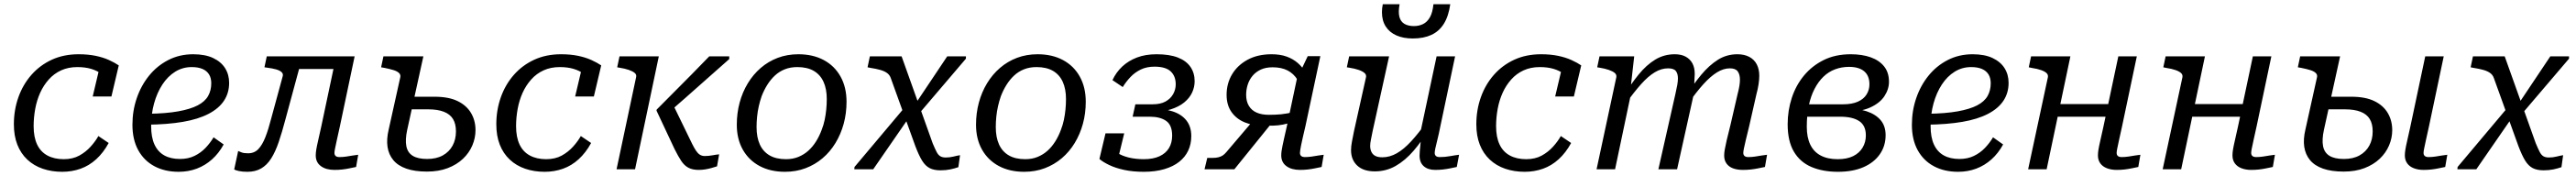

<svg xmlns="http://www.w3.org/2000/svg" viewBox="-20 -805 12253 837"><path d="M283 -48Q326 -48 357 -65Q388 -82 411 -107.5Q434 -133 448 -158L497 -125Q472 -79 438 -48Q404 -17 363 -2.5Q322 12 276 12Q226 12 183.5 -2.5Q141 -17 110 -46Q79 -75 62.5 -117Q46 -159 46 -214Q46 -282 67.5 -342.5Q89 -403 129.5 -449Q170 -495 226.5 -521Q283 -547 354 -547Q399 -547 435 -539.5Q471 -532 498.5 -519.5Q526 -507 545 -494L510 -346H421L452 -477Q464 -475 473 -469Q482 -463 487.5 -455Q493 -447 494.5 -438Q496 -429 493 -421Q481 -439 461.5 -454Q442 -469 413.5 -477.5Q385 -486 348 -486Q305 -486 271 -470.5Q237 -455 212 -427Q187 -399 171 -363.5Q155 -328 147.5 -287Q140 -246 140 -205Q140 -153 156.5 -118Q173 -83 205.5 -65.5Q238 -48 283 -48Z M830 12Q764 12 714.5 -14.5Q665 -41 637.5 -91Q610 -141 610 -212Q610 -278 630.5 -338Q651 -398 689 -445Q727 -492 780.5 -519.5Q834 -547 899 -547Q956 -547 994 -529Q1032 -511 1051 -480.5Q1070 -450 1070 -411Q1070 -363 1045.5 -326Q1021 -289 972 -263.5Q923 -238 850 -225.5Q777 -213 679 -212L685 -264Q770 -265 828 -275.5Q886 -286 920.5 -304Q955 -322 970 -348.5Q985 -375 985 -409Q985 -434 974.5 -451Q964 -468 943.5 -477Q923 -486 892 -486Q849 -486 813.5 -464Q778 -442 752.5 -403Q727 -364 713 -313.5Q699 -263 699 -205Q699 -152 715 -117.5Q731 -83 761.5 -66Q792 -49 836 -49Q875 -49 905 -63.5Q935 -78 957.5 -101.5Q980 -125 996 -152L1044 -118Q1021 -76 988.5 -47Q956 -18 916 -3Q876 12 830 12Z M1270 -241Q1257 -190 1242.5 -153Q1228 -116 1209 -96Q1190 -76 1160 -76Q1140 -76 1128.5 -80.5Q1117 -85 1113 -87L1094 1Q1101 5 1117 8.5Q1133 12 1157 12Q1195 12 1222.5 -4Q1250 -20 1270 -51.5Q1290 -83 1306 -130Q1322 -177 1338 -238L1419 -537H1249L1238 -485L1252 -483Q1276 -480 1293.5 -475Q1311 -470 1319.5 -462Q1328 -454 1325 -443ZM1372 -477H1584L1598 -537H1384ZM1571 -78Q1571 -85 1574 -99.5Q1577 -114 1582.5 -139.5Q1588 -165 1597 -205L1667 -537H1579L1508 -202Q1499 -161 1493 -135Q1487 -109 1484.5 -93.5Q1482 -78 1482 -66Q1482 -33 1506.5 -15Q1531 3 1571 3Q1591 3 1608.5 1Q1626 -1 1642.5 -4.5Q1659 -8 1674 -11L1684 -69Q1673 -68 1658.5 -65.5Q1644 -63 1627.5 -60.5Q1611 -58 1595 -58Q1583 -58 1577 -63Q1571 -68 1571 -78Z M2011 11Q1953 11 1913 -3Q1873 -17 1851 -43.5Q1829 -70 1823.5 -106.5Q1818 -143 1829 -189L1884 -437Q1887 -449 1878.5 -457.5Q1870 -466 1852.5 -471.5Q1835 -477 1810 -482L1793 -485L1804 -537H1994L1917 -187Q1907 -141 1913 -110Q1919 -79 1943.5 -64Q1968 -49 2012 -49Q2056 -49 2086.5 -66Q2117 -83 2133 -112.5Q2149 -142 2149 -180Q2149 -216 2135 -239Q2121 -262 2091.5 -273.5Q2062 -285 2018 -285H1892L1905 -345H2047Q2114 -345 2156.5 -324.5Q2199 -304 2220.5 -268Q2242 -232 2242 -186Q2242 -149 2227 -113.5Q2212 -78 2182.5 -50Q2153 -22 2110 -5.5Q2067 11 2011 11Z M2578 -48Q2621 -48 2652 -65Q2683 -82 2706 -107.5Q2729 -133 2743 -158L2792 -125Q2767 -79 2733 -48Q2699 -17 2658 -2.5Q2617 12 2571 12Q2521 12 2478.5 -2.5Q2436 -17 2405 -46Q2374 -75 2357.5 -117Q2341 -159 2341 -214Q2341 -282 2362.5 -342.5Q2384 -403 2424.5 -449Q2465 -495 2521.5 -521Q2578 -547 2649 -547Q2694 -547 2730 -539.5Q2766 -532 2793.5 -519.5Q2821 -507 2840 -494L2805 -346H2716L2747 -477Q2759 -475 2768 -469Q2777 -463 2782.5 -455Q2788 -447 2789.5 -438Q2791 -429 2788 -421Q2776 -439 2756.5 -454Q2737 -469 2708.5 -477.5Q2680 -486 2643 -486Q2600 -486 2566 -470.5Q2532 -455 2507 -427Q2482 -399 2466 -363.5Q2450 -328 2442.5 -287Q2435 -246 2435 -205Q2435 -153 2451.5 -118Q2468 -83 2500.5 -65.5Q2533 -48 2578 -48Z M3273 -120 3180 -311 3138 -250Q3189 -294 3241 -340Q3293 -386 3345.5 -432.5Q3398 -479 3449 -524V-537H3354Q3313 -495 3271 -452Q3229 -409 3187 -367.5Q3145 -326 3104 -284L3103 -279L3189 -96Q3206 -62 3220.5 -40Q3235 -18 3254.5 -7.5Q3274 3 3304 3Q3320 3 3335 0.5Q3350 -2 3364.5 -6Q3379 -10 3391 -14L3401 -71Q3388 -70 3369.5 -66.5Q3351 -63 3333 -63Q3319 -63 3309 -69.5Q3299 -76 3290.5 -89Q3282 -102 3273 -120ZM2913 0H3001L3114 -537H2927L2916 -485L2927 -483Q2953 -479 2971.5 -472.5Q2990 -466 2999.5 -458Q3009 -450 3006 -438Z M3889 -188Q3898 -211 3903 -235Q3908 -259 3910.5 -284Q3913 -309 3913 -334Q3913 -382 3897.5 -416Q3882 -450 3851 -468Q3820 -486 3773 -486Q3740 -486 3713.5 -475.5Q3687 -465 3666.5 -446Q3646 -427 3630 -401.5Q3614 -376 3603 -347Q3595 -324 3589.5 -299.5Q3584 -275 3581.5 -250Q3579 -225 3579 -201Q3579 -152 3594.5 -118Q3610 -84 3641 -66Q3672 -48 3719 -48Q3752 -48 3778.5 -59Q3805 -70 3825.5 -88.5Q3846 -107 3862 -132.5Q3878 -158 3889 -188ZM3485 -212Q3485 -267 3498.5 -317Q3512 -367 3537.5 -409Q3563 -451 3599 -482Q3635 -513 3680 -530Q3725 -547 3778 -547Q3847 -547 3898.5 -519.5Q3950 -492 3978.5 -441Q4007 -390 4007 -321Q4007 -266 3993.5 -216.5Q3980 -167 3954.5 -125Q3929 -83 3893 -52.5Q3857 -22 3812 -5Q3767 12 3714 12Q3645 12 3593.5 -15.5Q3542 -43 3513.5 -93.5Q3485 -144 3485 -212Z M4348 -260 4334 -310 4486 -537H4575V-526ZM4044 0 4045 -11 4285 -296 4302 -243 4134 0ZM4454 5Q4423 5 4402.5 -5.5Q4382 -16 4366.5 -41Q4351 -66 4334 -111L4217 -435Q4212 -449 4199.5 -458Q4187 -467 4167.5 -472.5Q4148 -478 4122 -482L4107 -485L4118 -537H4269L4417 -123Q4428 -97 4435.5 -82.5Q4443 -68 4453 -62Q4463 -56 4479 -56Q4498 -56 4516 -60.5Q4534 -65 4547 -67L4539 -10Q4522 -4 4501 0.5Q4480 5 4454 5Z M5027 -188Q5036 -211 5041 -235Q5046 -259 5048.5 -284Q5051 -309 5051 -334Q5051 -382 5035.5 -416Q5020 -450 4989 -468Q4958 -486 4911 -486Q4878 -486 4851.5 -475.5Q4825 -465 4804.5 -446Q4784 -427 4768 -401.5Q4752 -376 4741 -347Q4733 -324 4727.5 -299.5Q4722 -275 4719.5 -250Q4717 -225 4717 -201Q4717 -152 4732.5 -118Q4748 -84 4779 -66Q4810 -48 4857 -48Q4890 -48 4916.5 -59Q4943 -70 4963.5 -88.5Q4984 -107 5000 -132.5Q5016 -158 5027 -188ZM4623 -212Q4623 -267 4636.5 -317Q4650 -367 4675.5 -409Q4701 -451 4737 -482Q4773 -513 4818 -530Q4863 -547 4916 -547Q4985 -547 5036.5 -519.5Q5088 -492 5116.5 -441Q5145 -390 5145 -321Q5145 -266 5131.5 -216.5Q5118 -167 5092.5 -125Q5067 -83 5031 -52.5Q4995 -22 4950 -5Q4905 12 4852 12Q4783 12 4731.5 -15.5Q4680 -43 4651.5 -93.5Q4623 -144 4623 -212Z M5472 -488Q5435 -488 5407 -474.5Q5379 -461 5358 -439Q5337 -417 5321 -391L5272 -424Q5290 -462 5319 -489Q5348 -516 5388.5 -531.5Q5429 -547 5482 -547Q5543 -547 5583 -531.5Q5623 -516 5643 -487Q5663 -458 5663 -419Q5663 -391 5651 -365Q5639 -339 5613.5 -318Q5588 -297 5548 -284.5Q5508 -272 5451 -272L5491 -298L5486 -264L5459 -289Q5515 -289 5557.5 -275.5Q5600 -262 5623.5 -232.5Q5647 -203 5647 -158Q5647 -120 5632.5 -89Q5618 -58 5589.5 -35.5Q5561 -13 5518.5 -0.5Q5476 12 5421 12Q5369 12 5327.5 3Q5286 -6 5256 -20.5Q5226 -35 5210 -49L5239 -171H5328L5299 -52Q5288 -52 5278.5 -61.5Q5269 -71 5265 -84.5Q5261 -98 5266 -111Q5274 -92 5295.5 -78Q5317 -64 5349 -56Q5381 -48 5421 -48Q5466 -48 5496 -62Q5526 -76 5541 -101Q5556 -126 5556 -160Q5556 -210 5527.5 -230Q5499 -250 5449 -250H5368L5381 -309H5463Q5500 -309 5524 -322Q5548 -335 5560.5 -357Q5573 -379 5573 -404Q5573 -443 5549 -465.5Q5525 -488 5472 -488Z M5953 -245 6038 -230 5852 0H5710L5723 -54H5747Q5764 -54 5776 -57Q5788 -60 5797 -66Q5806 -72 5815 -83ZM6214 -404 6180 -356Q6170 -397 6152 -426Q6134 -455 6105 -470Q6076 -485 6034 -485Q6001 -485 5977.5 -474Q5954 -463 5938.5 -444.5Q5923 -426 5915.5 -402.5Q5908 -379 5908 -354Q5908 -323 5921 -301.5Q5934 -280 5958 -269.5Q5982 -259 6016 -259Q6048 -259 6074 -261.5Q6100 -264 6139 -273L6129 -225Q6106 -217 6083 -212.5Q6060 -208 6036.5 -207.5Q6013 -207 5988 -207Q5941 -207 5901.5 -223Q5862 -239 5838.5 -272Q5815 -305 5815 -354Q5815 -408 5841 -451.5Q5867 -495 5915 -521Q5963 -547 6029 -547Q6070 -547 6100.5 -536Q6131 -525 6153.5 -505.5Q6176 -486 6190.5 -460.5Q6205 -435 6214 -404ZM6190 -205Q6183 -175 6178 -153.5Q6173 -132 6170 -117Q6167 -102 6165.5 -92.5Q6164 -83 6164 -78Q6164 -68 6170 -63Q6176 -58 6188 -58Q6204 -58 6220.5 -60.5Q6237 -63 6251.5 -65.5Q6266 -68 6277 -69L6267 -11Q6252 -8 6235.5 -4.5Q6219 -1 6201.5 1Q6184 3 6164 3Q6124 3 6099.5 -15Q6075 -33 6075 -66Q6075 -76 6076.5 -86.5Q6078 -97 6081 -112Q6084 -127 6089 -149Q6094 -171 6101 -202L6154 -452L6163 -458L6201 -538H6261Z M6510 -183Q6505 -157 6501.5 -140.5Q6498 -124 6498 -111Q6498 -95 6504 -82.5Q6510 -70 6522.5 -63.5Q6535 -57 6556 -57Q6591 -57 6624.5 -76Q6658 -95 6693 -133Q6728 -171 6767 -226L6781 -196Q6745 -135 6705 -88.5Q6665 -42 6619.5 -16Q6574 10 6520 10Q6466 10 6436.5 -17.5Q6407 -45 6407 -91Q6407 -110 6411.5 -132.5Q6416 -155 6421 -181L6478 -437Q6481 -449 6471.5 -457.5Q6462 -466 6443.5 -472.5Q6425 -479 6399 -483L6387 -485L6398 -537H6588ZM6832 -205Q6824 -165 6817.5 -139.5Q6811 -114 6808 -99.5Q6805 -85 6805 -78Q6805 -68 6811 -63Q6817 -58 6829 -58Q6854 -58 6878.5 -62.5Q6903 -67 6921 -69L6910 -11Q6896 -8 6879 -4.5Q6862 -1 6844.5 1Q6827 3 6807 3Q6773 3 6753 -14.5Q6733 -32 6733 -65Q6733 -73 6734 -86.5Q6735 -100 6737 -118Q6739 -136 6741 -157L6732 -152L6814 -537H6902ZM6701 -622Q6752 -622 6789 -639Q6826 -656 6848.5 -692Q6871 -728 6879 -785H6799Q6795 -745 6782 -722.5Q6769 -700 6749.5 -690.5Q6730 -681 6706 -681Q6679 -681 6661 -691.5Q6643 -702 6637 -725Q6631 -748 6638 -785H6558Q6556 -774 6555 -765.5Q6554 -757 6554 -747Q6554 -707 6572 -679Q6590 -651 6623 -636.5Q6656 -622 6701 -622Z M7240 -48Q7283 -48 7314 -65Q7345 -82 7368 -107.5Q7391 -133 7405 -158L7454 -125Q7429 -79 7395 -48Q7361 -17 7320 -2.5Q7279 12 7233 12Q7183 12 7140.5 -2.5Q7098 -17 7067 -46Q7036 -75 7019.5 -117Q7003 -159 7003 -214Q7003 -282 7024.5 -342.5Q7046 -403 7086.5 -449Q7127 -495 7183.5 -521Q7240 -547 7311 -547Q7356 -547 7392 -539.5Q7428 -532 7455.5 -519.5Q7483 -507 7502 -494L7467 -346H7378L7409 -477Q7421 -475 7430 -469Q7439 -463 7444.5 -455Q7450 -447 7451.5 -438Q7453 -429 7450 -421Q7438 -439 7418.5 -454Q7399 -469 7370.5 -477.5Q7342 -486 7305 -486Q7262 -486 7228 -470.5Q7194 -455 7169 -427Q7144 -399 7128 -363.5Q7112 -328 7104.5 -287Q7097 -246 7097 -205Q7097 -153 7113.5 -118Q7130 -83 7162.5 -65.5Q7195 -48 7240 -48Z M7575 0H7663L7742 -375L7737 -386L7754 -537H7589L7578 -485L7590 -483Q7615 -479 7633.5 -472.5Q7652 -466 7661.5 -458Q7671 -450 7669 -438ZM8301 -205 8335 -355Q8342 -381 8345.5 -403.5Q8349 -426 8349 -445Q8349 -476 8337 -499Q8325 -522 8301.5 -534.5Q8278 -547 8245 -547Q8194 -547 8152.5 -521Q8111 -495 8073 -449.5Q8035 -404 7997 -344L8012 -314Q8050 -368 8083.5 -405Q8117 -442 8148 -461Q8179 -480 8209 -480Q8236 -480 8246.5 -465.5Q8257 -451 8257 -426Q8257 -413 8254.5 -397Q8252 -381 8245 -354L8212 -211Q8200 -165 8194 -138Q8188 -111 8185 -95Q8182 -79 8182 -65Q8182 -43 8193 -27.5Q8204 -12 8224 -4.5Q8244 3 8271 3Q8291 3 8309 1Q8327 -1 8344 -4.5Q8361 -8 8376 -11L8386 -69Q8375 -68 8360.5 -65.5Q8346 -63 8329.5 -60.5Q8313 -58 8297 -58Q8285 -58 8279 -63Q8273 -68 8273 -78Q8273 -85 8276 -99.5Q8279 -114 8285 -139.5Q8291 -165 8301 -205ZM7869 0H7958L8035 -347Q8036 -353 8037.5 -368.5Q8039 -384 8039.5 -401.5Q8040 -419 8041 -433.5Q8042 -448 8042 -453Q8042 -483 8031 -503.5Q8020 -524 7999 -535.5Q7978 -547 7947 -547Q7896 -547 7854 -521.5Q7812 -496 7775 -450.5Q7738 -405 7700 -344L7715 -314Q7754 -368 7787 -405Q7820 -442 7851.5 -461Q7883 -480 7915 -480Q7942 -480 7952 -467.5Q7962 -455 7962 -432Q7962 -419 7959 -401.5Q7956 -384 7950 -358Z M8722 -48Q8766 -48 8795.5 -62.5Q8825 -77 8840.5 -103Q8856 -129 8856 -161Q8856 -208 8824.5 -229Q8793 -250 8734 -250H8552L8563 -309H8748Q8790 -309 8818 -321.5Q8846 -334 8859.5 -356Q8873 -378 8873 -404Q8873 -445 8848 -466Q8823 -487 8776 -487Q8741 -487 8710 -475.5Q8679 -464 8654.5 -440.5Q8630 -417 8612 -382.5Q8594 -348 8584.5 -303Q8575 -258 8575 -202Q8575 -152 8591.5 -117.5Q8608 -83 8641 -65.5Q8674 -48 8722 -48ZM8784 -547Q8838 -547 8879 -532.5Q8920 -518 8943 -489Q8966 -460 8966 -416Q8966 -381 8944.5 -348Q8923 -315 8877 -294Q8831 -273 8756 -273L8789 -299L8784 -265L8757 -290Q8816 -290 8859 -276Q8902 -262 8926 -234Q8950 -206 8950 -162Q8950 -111 8922.5 -71.5Q8895 -32 8844.5 -10Q8794 12 8723 12Q8651 12 8597 -11Q8543 -34 8513.5 -84Q8484 -134 8484 -214Q8484 -279 8503.5 -339Q8523 -399 8561.5 -445.5Q8600 -492 8655.5 -519.5Q8711 -547 8784 -547Z M9295 12Q9229 12 9179.5 -14.5Q9130 -41 9102.5 -91Q9075 -141 9075 -212Q9075 -278 9095.5 -338Q9116 -398 9154 -445Q9192 -492 9245.5 -519.5Q9299 -547 9364 -547Q9421 -547 9459 -529Q9497 -511 9516 -480.5Q9535 -450 9535 -411Q9535 -363 9510.5 -326Q9486 -289 9437 -263.5Q9388 -238 9315 -225.5Q9242 -213 9144 -212L9150 -264Q9235 -265 9293 -275.5Q9351 -286 9385.5 -304Q9420 -322 9435 -348.5Q9450 -375 9450 -409Q9450 -434 9439.5 -451Q9429 -468 9408.5 -477Q9388 -486 9357 -486Q9314 -486 9278.5 -464Q9243 -442 9217.5 -403Q9192 -364 9178 -313.5Q9164 -263 9164 -205Q9164 -152 9180 -117.5Q9196 -83 9226.5 -66Q9257 -49 9301 -49Q9340 -49 9370 -63.5Q9400 -78 9422.5 -101.5Q9445 -125 9461 -152L9509 -118Q9486 -76 9453.5 -47Q9421 -18 9381 -3Q9341 12 9295 12Z M9726 -250H10038L10051 -310H9738ZM9628 0H9716L9829 -537H9642L9631 -485L9645 -482Q9672 -478 9690 -471.5Q9708 -465 9716 -457Q9724 -449 9722 -438ZM10049 -78Q10049 -85 10052 -99.5Q10055 -114 10060.5 -139.5Q10066 -165 10075 -205L10145 -537H10057L9986 -202Q9977 -161 9971 -135Q9965 -109 9962.5 -93.5Q9960 -78 9960 -66Q9960 -44 9971 -28.5Q9982 -13 10002.5 -5Q10023 3 10049 3Q10069 3 10086.5 1Q10104 -1 10120.5 -4.5Q10137 -8 10152 -11L10162 -69Q10151 -68 10136.5 -65.5Q10122 -63 10105.5 -60.5Q10089 -58 10073 -58Q10061 -58 10055 -63Q10049 -68 10049 -78Z M10366 -250H10678L10691 -310H10378ZM10268 0H10356L10469 -537H10282L10271 -485L10285 -482Q10312 -478 10330 -471.5Q10348 -465 10356 -457Q10364 -449 10362 -438ZM10689 -78Q10689 -85 10692 -99.5Q10695 -114 10700.5 -139.5Q10706 -165 10715 -205L10785 -537H10697L10626 -202Q10617 -161 10611 -135Q10605 -109 10602.5 -93.5Q10600 -78 10600 -66Q10600 -44 10611 -28.5Q10622 -13 10642.5 -5Q10663 3 10689 3Q10709 3 10726.5 1Q10744 -1 10760.5 -4.5Q10777 -8 10792 -11L10802 -69Q10791 -68 10776.5 -65.5Q10762 -63 10745.5 -60.5Q10729 -58 10713 -58Q10701 -58 10695 -63Q10689 -68 10689 -78Z M11509 -78Q11509 -85 11512 -99.5Q11515 -114 11520.5 -139.5Q11526 -165 11535 -205L11605 -537H11517L11446 -202Q11437 -161 11431 -135Q11425 -109 11422.5 -93.5Q11420 -78 11420 -66Q11420 -44 11431 -28.5Q11442 -13 11462.5 -5Q11483 3 11509 3Q11529 3 11546.5 1Q11564 -1 11580.5 -4.5Q11597 -8 11612 -11L11622 -69Q11611 -68 11596.5 -65.5Q11582 -63 11565.5 -60.5Q11549 -58 11533 -58Q11521 -58 11515 -63Q11509 -68 11509 -78ZM11129 11Q11071 11 11031 -3Q10991 -17 10969 -43.5Q10947 -70 10941.5 -106.5Q10936 -143 10947 -189L11002 -437Q11005 -449 10996.5 -457.5Q10988 -466 10970.5 -471.5Q10953 -477 10928 -482L10911 -485L10922 -537H11112L11035 -187Q11025 -141 11031 -110Q11037 -79 11061.5 -64Q11086 -49 11130 -49Q11174 -49 11204.5 -66Q11235 -83 11251 -112.5Q11267 -142 11267 -180Q11267 -216 11253 -239Q11239 -262 11209.5 -273.5Q11180 -285 11136 -285H11010L11023 -345H11165Q11232 -345 11274.5 -324.5Q11317 -304 11338.5 -268Q11360 -232 11360 -186Q11360 -149 11345 -113.5Q11330 -78 11300.5 -50Q11271 -22 11228 -5.5Q11185 11 11129 11Z M11974 -260 11960 -310 12112 -537H12201V-526ZM11670 0 11671 -11 11911 -296 11928 -243 11760 0ZM12080 5Q12049 5 12028.5 -5.5Q12008 -16 11992.5 -41Q11977 -66 11960 -111L11843 -435Q11838 -449 11825.5 -458Q11813 -467 11793.5 -472.5Q11774 -478 11748 -482L11733 -485L11744 -537H11895L12043 -123Q12054 -97 12061.5 -82.5Q12069 -68 12079 -62Q12089 -56 12105 -56Q12124 -56 12142 -60.5Q12160 -65 12173 -67L12165 -10Q12148 -4 12127 0.5Q12106 5 12080 5Z"/></svg>

Font: Roboto Serif
Style: Italic
Weight: 400
Italic angle: -10°
Designer: Greg Gazdowicz
Foundry: Commercial Type
Version: Version 1.008